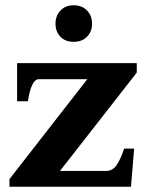

<svg xmlns="http://www.w3.org/2000/svg" viewBox="-20 -710 561 730"><path d="M191 -620Q191 -650 210 -670Q229 -690 260 -690Q292 -690 311 -670Q330 -650 330 -620Q330 -590 311 -570.5Q292 -551 260 -551Q228 -551 209.5 -570.5Q191 -590 191 -620ZM16 -29 312 -409H128Q99 -409 86 -325H45V-470H500V-434L208 -60H383Q409 -60 424.5 -84Q440 -108 452 -145H490L478 0H16Z"/></svg>

Font: Taviraj Bold
Style: Regular
Weight: 700
Designer: Katatrad Team
Foundry: CadsonDemak
Version: Version 1.030